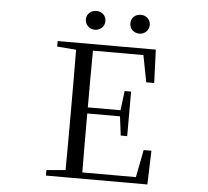

<svg xmlns="http://www.w3.org/2000/svg" viewBox="-59 -972 1119 1035"><g transform="rotate(5 500.0 -454.0)"><path d="M421 -806C449 -806 474 -827 474 -857C474 -889 449 -908 421 -908C394 -908 368 -889 368 -857C368 -827 394 -806 421 -806ZM662 -806C689 -806 714 -827 714 -857C714 -889 689 -908 662 -908C633 -908 609 -889 609 -857C609 -827 633 -806 662 -806ZM722 -548H765L758 -728H227V-698L330 -690C331 -591 331 -491 331 -391V-337C331 -236 331 -137 330 -39L227 -30V0H776L782 -183H740L711 -34H421C420 -133 420 -235 420 -353H597L610 -250H645V-491H610L597 -386H420C420 -495 420 -596 421 -693H694Z"/></g></svg>

Font: Harano Aji Mincho CN
Style: Regular
Weight: 400
Foundry: Masamichi Hosoda
Version: HaranoAjiMinchoCN-Regular version 20230610;ttx 4.39.4